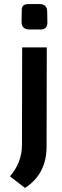

<svg xmlns="http://www.w3.org/2000/svg" viewBox="-20 -723 307 944"><path d="M174 -703Q212 -703 212 -666L213 -611Q212 -578 180 -578H125Q86 -578 86 -616L87 -670Q85 -703 119 -703ZM209 -5Q210 132 103 201L29 144Q88 76 88 -11L89 -490H210Z"/></svg>

Font: Taylor Sans Upright Semi Bold
Style: Regular
Weight: 600
Italic angle: -8°
Designer: Natanael Gama
Version: Version 1.001 September 8, 2015